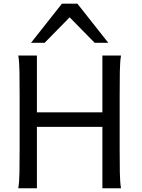

<svg xmlns="http://www.w3.org/2000/svg" viewBox="-20 -1011 760 1031"><path d="M529.8 0V-329.6H178.2V0H78.1Q83.5 -29.3 84.5 -84.7Q85.4 -140.1 85.4 -212.4V-500.5Q85.4 -572.8 84.5 -628.2Q83.5 -683.6 78.1 -712.9H178.2V-407.7H529.8V-712.9H629.9Q624.5 -683.6 623.5 -628.2Q622.6 -572.8 622.6 -500.5V-212.4Q622.6 -140.1 623.5 -84.7Q624.5 -29.3 629.9 0ZM146.5 -781.2 312.5 -991.2H395.5L561.5 -781.2H488.3L354 -918L219.7 -781.2Z"/></svg>

Font: Andika APac
Style: Regular
Weight: 400
Designer: Victor Gaultney, Annie Olsen, Julie Remington, Don Collingsworth, Eric Hays, Becca Hirsbrunner
Foundry: SIL International
Version: Version 5.000